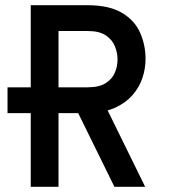

<svg xmlns="http://www.w3.org/2000/svg" viewBox="-20 -720 656 740"><path d="M98.5 0V-700H315.5Q401 -700 450.2 -670.5Q499.5 -641 520.2 -593.5Q541 -546 541 -493Q541 -455.5 528.8 -419.2Q516.5 -383 490.8 -353.5Q465 -324 425 -305.5Q385 -287 330 -284H9V-383.5H317.5Q361.5 -383.5 386.8 -399.2Q412 -415 422.5 -439.5Q433 -464 433 -491.5Q433 -516 423 -541.2Q413 -566.5 388 -583.5Q363 -600.5 317.5 -600.5H205.5V0ZM421 0 274.5 -298 388 -308.5 539.5 0Z"/></svg>

Font: Overpass Mono Light SemiBold
Style: Regular
Weight: 600
Monospace: yes
Version: Version 4.000